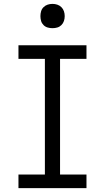

<svg xmlns="http://www.w3.org/2000/svg" viewBox="-20 -968 540 988"><path d="M75 0V-70H211V-665H75V-735H425V-665H289V-70H425V0ZM250 -823Q237 -823 225 -826.5Q213 -830 204 -839Q195 -848 191.5 -860Q188 -872 188 -885Q188 -898 191.5 -910Q195 -922 204 -931Q213 -940 225 -944Q237 -948 250 -948Q263 -948 275 -944Q287 -940 296 -931Q305 -922 309 -910Q313 -898 313 -885Q313 -872 309 -860Q305 -848 296 -839Q287 -830 275 -826.5Q263 -823 250 -823Z"/></svg>

Font: Iosevka www.saffi
Style: Regular
Weight: 400
Monospace: yes
Designer: Belleve Invis
Foundry: Belleve Invis
Version: Version 22.0.2; ttfautohint (v1.8.3)